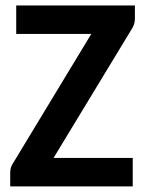

<svg xmlns="http://www.w3.org/2000/svg" viewBox="-20 -668 518 688"><path d="M463.4 -648.4V-601.1Q463.4 -580.1 451.2 -562.5L171.9 -102.1H455.6V0H16.6V-49.8Q16.6 -69.3 27.8 -85L307.1 -546.4H38.1V-648.4Z"/></svg>

Font: Carlito
Style: Bold
Weight: 700
Designer: Lukasz Dziedzic
Foundry: tyPoland Lukasz Dziedzic
Version: Version 1.104